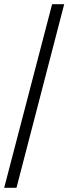

<svg xmlns="http://www.w3.org/2000/svg" viewBox="-20 -780 328 921"><path d="M0 121H59L288 -760H230Z"/></svg>

Font: Noto Serif
Style: Regular
Weight: 400
Designer: Monotype Design Team
Foundry: Monotype Imaging Inc.
Version: Version 2.015